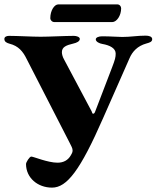

<svg xmlns="http://www.w3.org/2000/svg" viewBox="-21 -818 716 878"><path d="M228 -717H492C513 -717 533 -747 533 -780C533 -789 526 -798 515 -798H246C227 -798 209 -769 209 -735C209 -726 217 -717 228 -717ZM217 40C285 40 346 -39 451 -279L571 -551C584 -582 608 -608 648 -619C662 -623 675 -626 675 -639C675 -651 660 -655 645 -655C606 -655 577 -649 538 -649C516 -649 487 -652 446 -652C431 -652 417 -647 417 -638C417 -627 434 -619 447 -617C482 -611 508 -597 508 -573C508 -556 505 -545 492 -511L415 -310C412 -301 409 -298 405 -298C402 -298 400 -301 398 -309L272 -546C265 -558 262 -571 262 -579C262 -603 281 -611 315 -619C329 -622 344 -629 344 -640C344 -649 329 -654 317 -654C277 -654 204 -650 165 -650C125 -650 60 -654 20 -654C8 -654 -1 -649 -1 -640C-1 -627 9 -622 23 -618C63 -608 84 -583 101 -548L298 -164C304 -151 311 -141 311 -130C311 -121 307 -115 303 -108C290 -85 269 -74 242 -74C220 -74 192 -81 169 -88C146 -95 127 -102 122 -102C114 -102 98 -76 98 -68C98 -5 151 40 217 40Z"/></svg>

Font: EB Garamond
Style: Bold
Weight: 700
Designer: Georg Duffner and Octavio Pardo
Foundry: Georg Duffner
Version: Version 1.000;PS 001.000;hotconv 1.0.88;makeotf.lib2.5.64775